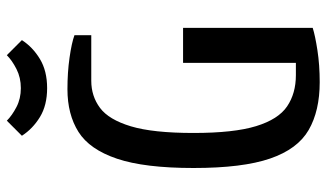

<svg xmlns="http://www.w3.org/2000/svg" viewBox="-212 -710 933 548"><g transform="rotate(-90 254.0 -436.5)"><path d="M293 10Q211 10 156.5 -21.5Q102 -53 75 -131.5Q48 -210 48 -350Q48 -490 74.5 -568.5Q101 -647 151 -678.5Q201 -710 273 -710Q321 -710 363 -704Q405 -698 427 -690V-642H297Q253 -642 219.5 -617Q186 -592 167 -529Q148 -466 148 -350Q148 -235 167.5 -171.5Q187 -108 224 -83Q261 -58 313 -58H348V-380H448V-10Q426 -3 384 3.5Q342 10 293 10ZM276 -768Q227 -768 193.5 -788.5Q160 -809 140 -840L183 -883Q198 -868 222 -855.5Q246 -843 276 -843Q306 -843 330.5 -855.5Q355 -868 370 -883L413 -840Q393 -809 359 -788.5Q325 -768 276 -768Z"/></g></svg>

Font: Cuprum Medium
Style: Regular
Weight: 500
Designer: Jovanny Lemonad
Foundry: Jovanny Lemonad
Version: Version 3.000